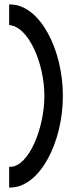

<svg xmlns="http://www.w3.org/2000/svg" viewBox="-20 -715 325 861"><path d="M21 33V126H26C157 126 262 -74 262 -285C262 -496 157 -695 26 -695H21V-603L25 -602C108 -593 179 -432 179 -285C179 -138 108 33 26 33Z"/></svg>

Font: Charger Pro
Style: BdNar
Weight: 700
Designer: Jasper
Foundry: Cannot Into Space Fonts
Version: Version 1.09